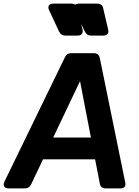

<svg xmlns="http://www.w3.org/2000/svg" viewBox="-34 -1038 766 1058"><path d="M13 0Q-4 0 -10.5 -10Q-17 -20 -10 -36L324 -723Q334 -745 358 -745H483Q510 -745 516 -718L656 -33Q663 0 629 0H548Q520 0 516 -27L490 -160H203L138 -23Q127 0 103 0ZM259 -280H467L407 -591ZM326 -842Q302 -842 291 -865L236 -983Q229 -998 235.5 -1008Q242 -1018 259 -1018H361Q373 -1018 381 -1012Q388 -1018 400 -1018H502Q530 -1018 535 -991L562 -875Q566 -860 558.5 -851Q551 -842 536 -842H468Q444 -842 433 -865L413 -907L421 -875Q424 -860 417 -851Q410 -842 394 -842Z"/></svg>

Font: Pitagon Sans Text Bold
Style: Italic
Weight: 700
Italic angle: -8°
Designer: Travis Tran
Foundry: Pitagon
Version: Version 1.001; ttfautohint (v1.8.4.7-5d5b);gftools[0.9.26]